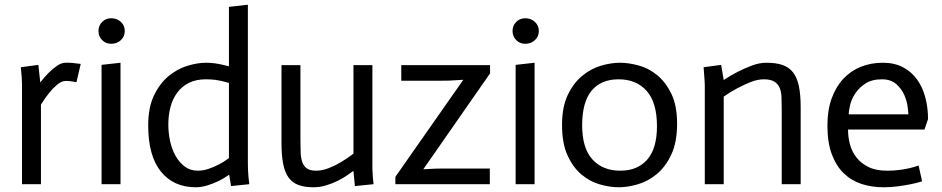

<svg xmlns="http://www.w3.org/2000/svg" viewBox="-20 -778 3977 811"><path d="M73 -422Q73 -445 68 -494L142 -504L150 -431H151Q169 -454 186 -471Q203 -488 221.5 -500.5Q240 -513 257 -513Q280 -514 321 -508L303 -431Q270 -437 257 -436Q240 -436 221 -420Q202 -404 188 -386Q170 -364 153 -336V0H73Z M409 -504 489 -513V0H409ZM396 -647Q396 -670 411.5 -685.5Q427 -701 450 -701Q474 -701 490.5 -685.5Q507 -670 507 -647Q507 -624 490.5 -608.5Q474 -593 450 -593Q427 -593 411.5 -608.5Q396 -624 396 -647Z M947 -428Q911 -438 891 -440.5Q871 -443 850 -443Q808 -443 778 -428Q748 -413 728.5 -386.5Q709 -360 700 -325.5Q691 -291 691 -252Q691 -217 698.5 -182Q706 -147 722 -119Q738 -91 761 -74Q784 -57 816 -57Q838 -57 861.5 -65Q885 -73 905 -83.5Q925 -94 947 -110ZM948 -40Q925 -24 903.5 -13.5Q882 -3 856.5 5Q831 13 807 13Q713 13 659.5 -53.5Q606 -120 606 -248Q606 -324 630.5 -375Q655 -426 692 -456.5Q729 -487 771.5 -500Q814 -513 850 -513Q868 -513 888 -510.5Q908 -508 947 -498V-749L1027 -758V-91Q1027 -77 1027.5 -61.5Q1028 -46 1029.5 -31Q1031 -16 1033 0L956 8Z M1473 -55H1471Q1462 -48 1445 -36.5Q1428 -25 1406 -14Q1384 -3 1357.5 5Q1331 13 1304 13Q1267 13 1241 3.5Q1215 -6 1199 -28Q1183 -50 1176 -86Q1169 -122 1169 -176V-503H1249V-188Q1249 -158 1250 -134Q1251 -110 1257 -93Q1263 -76 1276.5 -66.5Q1290 -57 1315 -57Q1341 -57 1369 -68Q1397 -79 1420 -93Q1447 -109 1473 -129V-503H1553V-65Q1554 -29 1558 0L1479 8Z M1650 -31 1937 -441Q1895 -438 1877.5 -437.5Q1860 -437 1838 -437H1675V-503H2050V-468L1768 -63Q1804 -65 1816 -65.5Q1828 -66 1839 -66H2049V0H1650Z M2158 -504 2238 -513V0H2158ZM2145 -647Q2145 -670 2160.5 -685.5Q2176 -701 2199 -701Q2223 -701 2239.5 -685.5Q2256 -670 2256 -647Q2256 -624 2239.5 -608.5Q2223 -593 2199 -593Q2176 -593 2160.5 -608.5Q2145 -624 2145 -647Z M2439 -249Q2439 -152 2482.5 -104.5Q2526 -57 2600 -57Q2673 -57 2714 -104Q2755 -151 2755 -245Q2755 -345 2711.5 -394Q2668 -443 2593 -443Q2518 -443 2478.5 -394.5Q2439 -346 2439 -249ZM2354 -250Q2354 -326 2378 -376.5Q2402 -427 2439 -457.5Q2476 -488 2518.5 -500.5Q2561 -513 2599 -513Q2635 -513 2677.5 -501.5Q2720 -490 2756 -460.5Q2792 -431 2816 -381.5Q2840 -332 2840 -256Q2840 -177 2815.5 -125Q2791 -73 2754 -42.5Q2717 -12 2674 0.5Q2631 13 2594 13Q2556 13 2514 1Q2472 -11 2436.5 -40.5Q2401 -70 2377.5 -121Q2354 -172 2354 -250Z M2957 -403Q2958 -424 2952 -494L3026 -504L3037 -440Q3067 -460 3096.5 -475Q3126 -490 3157 -501.5Q3188 -513 3217 -513Q3258 -513 3285.5 -503.5Q3313 -494 3330 -472Q3347 -450 3354.5 -414Q3362 -378 3362 -324V0H3282V-315Q3282 -345 3281 -368.5Q3280 -392 3272.5 -408.5Q3265 -425 3249.5 -434Q3234 -443 3206 -443Q3180 -443 3151 -431.5Q3122 -420 3094 -405Q3066 -390 3037 -370V0H2957Z M3875 -12Q3852 -5 3827.5 0Q3803 5 3773.5 9Q3744 13 3712 13Q3662 13 3619 -1Q3576 -15 3544 -46Q3512 -77 3493.5 -126.5Q3475 -176 3475 -248Q3475 -313 3493 -362.5Q3511 -412 3542.5 -445.5Q3574 -479 3616.5 -496Q3659 -513 3709 -513Q3758 -513 3794 -494Q3830 -475 3853.5 -442.5Q3877 -410 3888.5 -366.5Q3900 -323 3900 -275L3885 -231H3562Q3562 -200 3570 -169Q3578 -138 3597.5 -113Q3617 -88 3648.5 -72.5Q3680 -57 3727 -57Q3757 -57 3782 -60.5Q3807 -64 3825.5 -68.5Q3844 -73 3860 -79ZM3817 -295Q3817 -302 3814 -326Q3811 -350 3800 -376Q3789 -402 3766 -422.5Q3743 -443 3705 -443Q3663 -443 3636 -425.5Q3609 -408 3593 -384Q3577 -360 3571 -335Q3565 -310 3565 -295Z"/></svg>

Font: Actor
Style: Regular
Weight: 400
Designer: Thomas Junold
Foundry: Thomas Junold
Version: Version 1.001